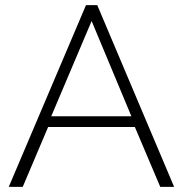

<svg xmlns="http://www.w3.org/2000/svg" viewBox="-20 -730 715 750"><path d="M315.9 -710H359.9L660.2 0H606L506.8 -233.9H168L68.8 0H14.2ZM493.2 -275.9 337.9 -647.9 180.2 -275.9Z"/></svg>

Font: Rawline Light
Style: Regular
Weight: 300
Designer: Matt McInerney, Pablo Impallari, Rodrigo Fuenzalida
Foundry: Matt McInerney, Pablo Impallari, Rodrigo Fuenzalida
Version: Version 4.020;PS 004.020;hotconv 1.0.88;makeotf.lib2.5.64775